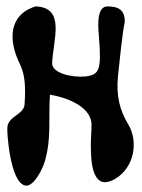

<svg xmlns="http://www.w3.org/2000/svg" viewBox="-20 -573 443 600"><path d="M136 -277C198 -267 268 -235 266 -181C266 -161 263 -131 264 -106C265 -42 278 22 340 -14C400 -50 413 -130 381 -184C355 -227 342 -272 349 -338C353 -374 362 -469 370 -505C370 -538 355 -553 316 -553C282 -553 286 -494 289 -461C298 -352 290 -339 246 -334C204 -330 141 -345 143 -376C146 -449 186 -550 91 -553C3 -525 8 -442 42 -373C59 -339 60 -299 57 -250C57 -214 6 -212 3 -175C1 -164 11 0 60 7C86 11 115 -48 121 -72C141 -145 131 -197 136 -277Z"/></svg>

Font: Philokalia
Style: Regular
Weight: 400
Version: Version 001.010